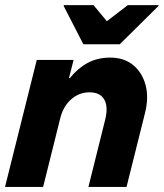

<svg xmlns="http://www.w3.org/2000/svg" viewBox="-24 -736 645 756"><path d="M-4.2 0 120.8 -500H265.8L247.5 -428.3H250.8Q282.5 -467.5 321.2 -488.3Q360 -509.2 410 -509.2Q464.2 -509.2 500 -480Q535.8 -450.8 549.2 -401.2Q562.5 -351.7 546.7 -290L474.2 0H324.2L390.8 -267.5Q402.5 -316.7 386.2 -344.6Q370 -372.5 328.3 -372.5Q287.5 -372.5 255.8 -344.6Q224.2 -316.7 212.5 -267.5L145.8 0ZM304.2 -561.7 226.7 -712.5 227.5 -715.8H344.2L396.7 -652.5L479.2 -715.8H600.8L600 -712.5L447.5 -561.7Z"/></svg>

Font: Funnel Sans ExtraBold
Style: Italic
Weight: 800
Italic angle: -14.036°
Version: Version 1.000; Beta; Release 5; Build 24; ttfautohint (v1.8.